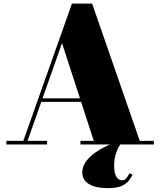

<svg xmlns="http://www.w3.org/2000/svg" viewBox="-20 -784 869 1042"><path d="M192 -231V-250.5H483V-231ZM480 -764.5 738.5 -19.5H815V0H416.5V-19.5H489L316.5 -550L129.5 -19.5H235.5V0H14.5V-19.5H106.5L370.5 -764.5ZM564.5 237Q524 237 493 228Q462 219 444.2 200Q426.5 181 426.5 151Q426.5 121 445.5 94.2Q464.5 67.5 495.5 45.2Q526.5 23 562.8 6.5Q599 -10 633 -19.5L638 -5.5Q633 -2 623.8 14.2Q614.5 30.5 607 56.8Q599.5 83 599.5 117Q599.5 157.5 612 176Q624.5 194.5 641 194.5Q656 194.5 665 183.8Q674 173 683 156.5L699.5 164Q692.5 178 680.2 195Q668 212 641.5 224.5Q615 237 564.5 237Z"/></svg>

Font: Bodoni Moda Black
Style: Regular
Weight: 900
Version: Version 2.005